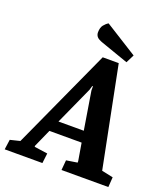

<svg xmlns="http://www.w3.org/2000/svg" viewBox="-208 -944 908 1048"><g transform="rotate(20 246.0 -420.0)"><path d="M248 -729Q219 -739 211 -750Q203 -761 203 -774Q203 -802 215 -817Q227 -832 241 -840L429 -722L405 -674ZM-49 -58 8 -72 274 -655H367L483 -72L549 -58L545 0H273L278 -58L342 -68V-77L325 -178H138L92 -75V-69L169 -58L162 0H-57ZM314 -243 278 -464V-488H274L267 -464L167 -243Z"/></g></svg>

Font: Faustina VF Beta
Style: Italic
Weight: 400
Italic angle: -8°
Designer: Alfonso Garcia
Foundry: Omnibus-Type
Version: Version 1.006